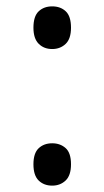

<svg xmlns="http://www.w3.org/2000/svg" viewBox="-20 -569 328 603"><path d="M144 -415Q118 -415 101.5 -431.5Q85 -448 85 -482Q85 -518 101.5 -533.5Q118 -549 144 -549Q170 -549 186.5 -533.5Q203 -518 203 -482Q203 -447 186 -431Q169 -415 144 -415ZM144 14Q118 14 101.5 -2Q85 -18 85 -53Q85 -88 101.5 -103.5Q118 -119 144 -119Q169 -119 186 -104Q203 -89 203 -53Q203 -18 186 -2Q169 14 144 14Z"/></svg>

Font: Noto Sans Bengali SemiCondensed
Style: Regular
Weight: 400
Width: 4
Designer: Jelle Bosma - Monotype Design Team
Foundry: Monotype Imaging Inc.
Version: Version 2.003